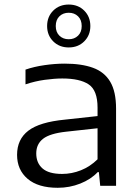

<svg xmlns="http://www.w3.org/2000/svg" viewBox="-20 -838 624 866"><path d="M240.5 9Q152 9 104.5 -31.5Q57 -72 57 -139.5Q57 -209.5 107.8 -248.5Q158.5 -287.5 273.5 -298.5L420 -314.5V-352.5Q420 -430.5 380.2 -457.2Q340.5 -484 261 -484Q226 -484 182 -478Q138 -472 95 -457.5V-524Q134 -537.5 181.2 -544.2Q228.5 -551 271.5 -551Q348 -551 399.5 -532.2Q451 -513.5 477.2 -469.2Q503.5 -425 503.5 -348V0H432L426 -61.5H420.5Q390 -29 342 -10Q294 9 240.5 9ZM143.5 -146Q143.5 -103 171.8 -78.2Q200 -53.5 260 -53.5Q303.5 -53.5 345 -70Q386.5 -86.5 420 -119.5V-259.5L278.5 -244Q205 -236 174.2 -212Q143.5 -188 143.5 -146ZM290 -624Q247.5 -624 220 -651.5Q192.5 -679 192.5 -720.5Q192.5 -762.5 220 -790Q247.5 -817.5 290 -817.5Q332.5 -817.5 360 -790Q387.5 -762.5 387.5 -720.5Q387.5 -679 360 -651.5Q332.5 -624 290 -624ZM290 -661Q315.5 -661 332 -677Q348.5 -693 348.5 -720.5Q348.5 -748.5 332 -764.5Q315.5 -780.5 290 -780.5Q264.5 -780.5 248 -764.5Q231.5 -748.5 231.5 -720.5Q231.5 -693 248 -677Q264.5 -661 290 -661Z"/></svg>

Font: Encode Sans Exp
Style: Regular
Weight: 400
Width: 7
Designer: Multiple Designers
Foundry: Impallari Type
Version: Version 3.002; ttfautohint (v1.8.3) -l 8 -r 50 -G 200 -x 14 